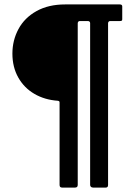

<svg xmlns="http://www.w3.org/2000/svg" viewBox="-20 -762 629 867"><path d="M477 -667Q473 -667 470.5 -664Q468 -661 468 -657V73Q468 85 458 85H400Q394 85 390.5 81.5Q387 78 387 73V-658Q387 -662 384 -664.5Q381 -667 377 -667H340Q336 -667 333.5 -664Q331 -661 331 -657V73Q331 85 319 85H260Q249 85 249 73V-300Q249 -306 241 -307Q182 -311 135.5 -338Q89 -365 62.5 -412Q36 -459 36 -520Q36 -580 63.5 -631Q91 -682 145 -712Q199 -742 274 -742H521Q532 -742 532 -733V-675Q532 -670 529.5 -668.5Q527 -667 521 -667Z"/></svg>

Font: n
Style: Regular
Weight: 600
Designer: Pablo Impallari, Rodrigo Fuenzalida
Foundry: Impallari Type
Version: Version 1.002; ttfautohint (v1.5)